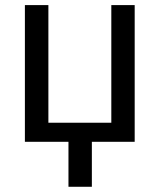

<svg xmlns="http://www.w3.org/2000/svg" viewBox="-20 -548 617 742"><path d="M167 -528.3H76.2V0H244.6V173.8H335V0H500.5V-528.3H410.2V-73.7H167Z"/></svg>

Font: Roboto1
Style: rg
Weight: 400
Designer: Google
Version: Version 2.137; 2017